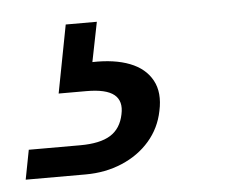

<svg xmlns="http://www.w3.org/2000/svg" viewBox="-121 -43 405 338"><g transform="rotate(-5 82.0 126.0)"><path d="M47 63Q86 62 113 72.5Q140 83 152 105Q164 127 157 159Q151 189 131.5 211.5Q112 234 82.5 246.5Q53 259 18 259H-88L-78 207H13Q48 207 66.5 195.5Q85 184 90 159Q95 136 81 124.5Q67 113 32 113H-17L6 -7H61Z"/></g></svg>

Font: Albert Sans
Style: Italic
Weight: 400
Italic angle: -11.25°
Designer: Andreas Rasmussen
Foundry: a.Foundry
Version: Version 1.025